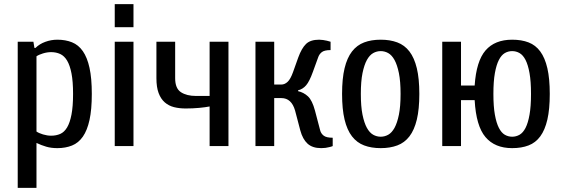

<svg xmlns="http://www.w3.org/2000/svg" viewBox="-20 -700 2699 920"><path d="M64.9 200.2V-500H140.1L145 -470.2H149.9Q168.9 -489.3 197 -499.5Q225.1 -509.8 254.9 -509.8Q293.9 -509.8 325 -497.3Q356 -484.9 377 -454.8Q397.9 -424.8 408.9 -375Q419.9 -325.2 419.9 -250Q419.9 -174.8 408.9 -125Q397.9 -75.2 377 -45.2Q356 -15.1 325 -2.7Q293.9 9.8 254.9 9.8Q225.1 9.8 201.7 2.9Q178.2 -3.9 154.8 -15.1V200.2ZM154.8 -69.8Q166 -62 186 -55.9Q206.1 -49.8 225.1 -49.8Q249 -49.8 268.6 -58.3Q288.1 -66.9 301.5 -89.4Q314.9 -111.8 322.5 -150.9Q330.1 -189.9 330.1 -250Q330.1 -310.1 322.5 -348.6Q314.9 -387.2 301.5 -409.7Q288.1 -432.1 268.6 -441.2Q249 -450.2 225.1 -450.2Q206.1 -450.2 186 -444.1Q166 -438 154.8 -430.2Z M529.8 0V-500H619.6V0ZM529.8 -569.8V-680.2H619.6V-569.8Z M729.5 -325.2V-500H819.3V-325.2Q819.3 -276.4 846.9 -258.3Q874.5 -240.2 919.4 -240.2H984.4V-500H1074.7V0H984.4V-189.9Q965.3 -186 934.6 -183.1Q903.8 -180.2 869.6 -180.2Q839.8 -180.2 814.2 -186.5Q788.6 -192.9 769.5 -209.5Q750.5 -226.1 740 -254.2Q729.5 -282.2 729.5 -325.2Z M1204.1 0V-500H1293.9V-294.9H1328.1Q1344.2 -294.9 1358.2 -307.9Q1372.1 -320.8 1384.3 -355L1409.2 -424.8Q1425.3 -468.8 1446.3 -489.3Q1467.3 -509.8 1509.3 -509.8Q1518.1 -509.8 1528.1 -508.3Q1538.1 -506.8 1546.4 -504.9Q1556.2 -502 1564 -500V-460Q1534.2 -460 1521.7 -450Q1509.3 -439.9 1504.4 -424.8L1479 -355Q1462.9 -310.1 1447 -291.5Q1431.2 -272.9 1408.2 -267.1V-263.2Q1435.1 -257.3 1455.6 -238.3Q1476.1 -219.2 1489.3 -169.9L1514.2 -75.2Q1518.1 -60.1 1531 -50Q1543.9 -40 1574.2 -40V0Q1567.4 2.9 1558.1 4.9Q1541 9.8 1519 9.8Q1477.1 9.8 1453.6 -11.7Q1430.2 -33.2 1418.9 -75.2L1394 -169.9Q1377 -230 1328.1 -230H1293.9V0Z M1619.1 -250Q1619.1 -323.2 1631.1 -373Q1643.1 -422.9 1666.7 -453.4Q1690.4 -483.9 1724.9 -496.8Q1759.3 -509.8 1804.2 -509.8Q1849.1 -509.8 1883.8 -496.8Q1918.5 -483.9 1941.9 -453.4Q1965.3 -422.9 1977.3 -373Q1989.3 -323.2 1989.3 -250Q1989.3 -176.8 1977.3 -127Q1965.3 -77.1 1941.9 -46.6Q1918.5 -16.1 1883.8 -3.2Q1849.1 9.8 1804.2 9.8Q1759.3 9.8 1724.9 -3.2Q1690.4 -16.1 1666.7 -46.6Q1643.1 -77.1 1631.1 -127Q1619.1 -176.8 1619.1 -250ZM1709 -250Q1709 -189.9 1717 -150.4Q1725.1 -110.8 1738 -87.4Q1751 -64 1768.1 -54.4Q1785.2 -44.9 1804.2 -44.9Q1823.2 -44.9 1840.3 -54.4Q1857.4 -64 1870.4 -87.4Q1883.3 -110.8 1891.4 -150.4Q1899.4 -189.9 1899.4 -250Q1899.4 -310.1 1891.4 -349.6Q1883.3 -389.2 1870.4 -412.6Q1857.4 -436 1840.3 -445.6Q1823.2 -455.1 1804.2 -455.1Q1785.2 -455.1 1768.1 -445.6Q1751 -436 1738 -412.6Q1725.1 -389.2 1717 -349.6Q1709 -310.1 1709 -250Z M2099.1 0V-500H2189V-290H2254.4Q2262.2 -407.2 2306.6 -458.5Q2351.1 -509.8 2434.1 -509.8Q2479 -509.8 2512.7 -496.8Q2546.4 -483.9 2568.8 -453.4Q2591.3 -422.9 2602.8 -373Q2614.3 -323.2 2614.3 -250Q2614.3 -176.8 2602.8 -127Q2591.3 -77.1 2568.8 -46.6Q2546.4 -16.1 2512.7 -3.2Q2479 9.8 2434.1 9.8Q2351.1 9.8 2306.2 -43.2Q2261.2 -96.2 2254.4 -220.2H2189V0ZM2344.2 -250Q2344.2 -189.9 2351.3 -150.4Q2358.4 -110.8 2370.4 -87.4Q2382.3 -64 2398.7 -54.4Q2415 -44.9 2434.1 -44.9Q2453.1 -44.9 2469.7 -54.4Q2486.3 -64 2498.3 -87.4Q2510.3 -110.8 2517.3 -150.4Q2524.4 -189.9 2524.4 -250Q2524.4 -310.1 2517.3 -349.6Q2510.3 -389.2 2498.3 -412.6Q2486.3 -436 2469.7 -445.6Q2453.1 -455.1 2434.1 -455.1Q2415 -455.1 2398.7 -445.6Q2382.3 -436 2370.4 -412.6Q2358.4 -389.2 2351.3 -349.6Q2344.2 -310.1 2344.2 -250Z"/></svg>

Font: 
Style: .
Weight: 400
Designer: Jovanny Lemonad
Foundry: Jovanny Lemonad
Version: Version 1.002